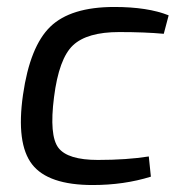

<svg xmlns="http://www.w3.org/2000/svg" viewBox="-20 -519 524 551"><path d="M407 -70 413 -12Q336 12 246 12Q118 12 72 -47.5Q26 -107 46 -247Q66 -386 124.5 -442.5Q183 -499 308 -499Q404 -499 464 -475L450 -422Q396 -427 322 -427Q230 -427 189.5 -389Q149 -351 135 -240Q121 -130 147.5 -95Q174 -60 261 -60Q344 -60 407 -70Z"/></svg>

Font: Exo 2.0
Style: Italic
Weight: 400
Italic angle: -8°
Designer: Natanael Gama
Version: Version 1.001;PS 001.001;hotconv 1.0.70;makeotf.lib2.5.58329